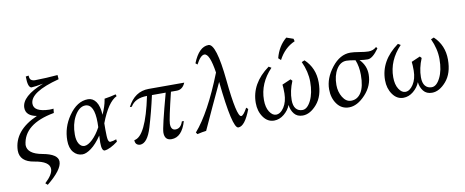

<svg xmlns="http://www.w3.org/2000/svg" viewBox="-80 -1147 4211 1739"><g transform="rotate(-10 2026.0 -278.0)"><path d="M238.3 224.1 218.8 206.5Q293 137.7 293 87.4Q293 18.1 155.3 -4.4Q24.4 -24.9 24.4 -128.9Q29.3 -311 249.5 -407.2Q149.9 -425.3 149.9 -499Q149.9 -605 355 -685.5Q283.7 -671.9 245.6 -670.4Q212.4 -676.3 212.4 -776.4L239.3 -780.3Q239.7 -749.5 253.9 -739.3Q268.1 -729 290.5 -729Q394 -730.5 498 -739.7L501 -700.7Q229 -629.9 229 -522.5Q229 -447.8 371.1 -443.8Q392.1 -443.8 409.2 -446.3L405.3 -407.2Q122.6 -356 103 -166Q103 -83.5 240.2 -59.1Q379.9 -33.7 379.9 35.2Q379.9 109.9 238.3 224.1Z M627.9 -64.9Q660.6 -65.9 702.4 -105.5Q744.1 -145 779.3 -210.4L780.3 -253.4Q780.3 -424.8 696.3 -424.8Q637.7 -422.9 595.2 -344.2Q558.6 -275.4 558.6 -181.2Q558.6 -127.9 577.6 -96.4Q596.7 -64.9 627.9 -64.9ZM801.3 7.3Q772.5 7.3 772.5 -70.3Q772.5 -97.2 774.9 -134.3Q725.1 -61.5 678.2 -27.1Q631.3 7.3 597.2 7.3Q547.4 7.3 514.6 -31.7Q481.9 -70.8 481.9 -140.1Q481.9 -260.7 551.8 -362.3Q629.9 -476.1 731 -476.1Q775.4 -476.1 804 -435.5Q832.5 -395 836.9 -314.5Q869.1 -387.7 877.9 -439.5L880.4 -454.6Q938.5 -463.4 985.8 -476.1L991.7 -458.5Q909.2 -419.4 839.4 -235.8L838.9 -179.7Q838.9 -106.9 844.2 -85.2Q849.6 -63.5 862.3 -61Q891.1 -63 920.4 -74.2L922.9 -52.2Q850.6 2.4 801.3 7.3Z M1415 11.7Q1351.6 11.7 1351.6 -59.1Q1351.6 -105.5 1435.1 -412.6H1308.6Q1275.4 -262.2 1234.6 -126.7Q1193.8 8.8 1127 11.7Q1080.6 9.3 1080.6 -38.1Q1188 -51.3 1263.2 -412.6Q1152.8 -412.6 1110.8 -340.3H1092.8Q1160.2 -472.7 1289.1 -472.7H1616.2Q1590.8 -412.6 1537.1 -412.6H1483.4Q1423.3 -166 1423.3 -127.4Q1423.3 -68.8 1465.8 -68.8Q1514.2 -68.8 1534.2 -130.9H1552.2Q1510.7 11.7 1415 11.7Z M2028.8 12.2Q1973.6 12.2 1928.7 -424.3Q1829.6 -213.9 1735.8 -7.8Q1700.2 -3.9 1653.3 7.3L1641.6 -9.3Q1778.3 -165.5 1915.5 -512.7Q1888.7 -691.9 1839.4 -691.9Q1804.7 -691.9 1763.2 -613.3L1746.6 -627.4Q1803.7 -770 1891.1 -770Q1962.4 -770 1996.3 -427.5Q2030.3 -85 2072.3 -85Q2092.8 -85 2129.4 -151.9L2145.5 -136.7Q2089.8 12.2 2028.8 12.2Z M2622.6 7.3Q2571.8 7.3 2544.4 -26.9Q2517.1 -61 2511.7 -109.4Q2493.7 -62.5 2451.4 -27.6Q2409.2 7.3 2358.9 7.3Q2299.8 7.3 2261 -47.4Q2222.2 -102.1 2222.2 -178.2Q2222.2 -357.4 2394 -482.4L2417.5 -468.3Q2299.8 -345.2 2299.8 -191.9Q2299.8 -124.5 2325.9 -83.5Q2352.1 -42.5 2385.7 -42.5Q2426.8 -42.5 2459.5 -92.5Q2492.2 -142.6 2493.2 -219.2Q2493.2 -274.4 2489.3 -300.3Q2530.8 -317.4 2569.3 -335L2584 -319.3Q2546.9 -230.5 2546.9 -147.9Q2546.9 -95.2 2568.6 -68.8Q2590.3 -42.5 2628.4 -42.5Q2673.3 -42.5 2707.3 -110.8Q2741.2 -179.2 2741.2 -281.7Q2741.2 -376 2696.8 -471.2L2724.1 -482.4Q2815.9 -396 2815.9 -264.2Q2815.9 -137.7 2753.4 -65.2Q2690.9 7.3 2622.6 7.3ZM2515.1 -522 2492.7 -542.5Q2521 -650.9 2597.2 -713.9L2660.2 -691.9L2666 -668Q2569.8 -626.5 2515.1 -522Z M3077.6 -48.8Q3135.7 -48.8 3169.9 -102.5Q3204.1 -156.2 3204.1 -263.7Q3204.1 -341.8 3179.2 -402.8Q3126.5 -413.1 3097.2 -413.1Q3040.5 -413.1 3005.1 -355.5Q2969.7 -297.9 2969.7 -211.9Q2969.7 -148.9 3000.2 -98.9Q3030.8 -48.8 3077.6 -48.8ZM3048.8 7.3Q2980 7.3 2939 -48.6Q2897.9 -104.5 2897.9 -184.6Q2897.9 -286.6 2973.1 -382.8Q3048.3 -479 3144 -479Q3173.8 -479 3227.1 -470Q3280.3 -460.9 3309.6 -460.9Q3352.5 -460.9 3383.3 -488.8L3393.1 -474.1Q3334.5 -391.6 3290 -391.6Q3257.3 -391.6 3215.3 -397.9Q3274.4 -337.9 3274.4 -257.3Q3274.4 -153.3 3199.7 -73Q3125 7.3 3048.8 7.3Z M3811.5 7.3Q3760.7 7.3 3733.4 -26.9Q3706.1 -61 3700.7 -109.4Q3682.6 -62.5 3640.4 -27.6Q3598.1 7.3 3547.9 7.3Q3488.8 7.3 3450 -47.4Q3411.1 -102.1 3411.1 -178.2Q3411.1 -357.4 3583 -482.4L3606.4 -468.3Q3488.8 -345.2 3488.8 -191.9Q3488.8 -124.5 3514.9 -83.5Q3541 -42.5 3574.7 -42.5Q3615.7 -42.5 3648.4 -92.5Q3681.2 -142.6 3682.1 -219.2Q3682.1 -274.4 3678.2 -300.3Q3719.7 -317.4 3758.3 -335L3772.9 -319.3Q3735.8 -230.5 3735.8 -147.9Q3735.8 -95.2 3757.6 -68.8Q3779.3 -42.5 3817.4 -42.5Q3862.3 -42.5 3896.2 -110.8Q3930.2 -179.2 3930.2 -281.7Q3930.2 -376 3885.7 -471.2L3913.1 -482.4Q4004.9 -396 4004.9 -264.2Q4004.9 -137.7 3942.4 -65.2Q3879.9 7.3 3811.5 7.3Z"/></g></svg>

Font: Kelvinch
Style: Italic
Weight: 400
Italic angle: -10°
Designer: Paul James Miller
Foundry: High-Logic / Made with FontCreator
Version: Version 3.40;July 22, 2017;FontCreator 11.0.0.2388 64-bit